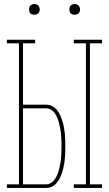

<svg xmlns="http://www.w3.org/2000/svg" viewBox="-20 -932 540 952"><path d="M346 0V-18H406V-717H346V-735H486V-717H426V-18H486V0ZM14 0V-18H74V-717H14V-735H154V-717H94V-413H208Q224 -413 238 -406Q252 -399 262 -387Q272 -375 278.5 -360.5Q285 -346 289.5 -331Q294 -316 297 -300.5Q300 -285 301.5 -269.5Q303 -254 303.5 -238Q304 -222 304 -207Q304 -191 303.5 -175.5Q303 -160 301.5 -144Q300 -128 297 -112.5Q294 -97 289.5 -82Q285 -67 278.5 -53Q272 -39 262 -26.5Q252 -14 238 -7Q224 0 208 0ZM94 -18H208Q222 -18 234 -26Q246 -34 253.5 -45.5Q261 -57 266 -70Q271 -83 274 -96.5Q277 -110 279.5 -123.5Q282 -137 283 -151Q284 -165 284.5 -179Q285 -193 285 -207Q285 -221 284.5 -234.5Q284 -248 283 -262Q282 -276 279.5 -289.5Q277 -303 274 -316.5Q271 -330 266 -343Q261 -356 253.5 -368Q246 -380 234 -387.5Q222 -395 208 -395H94ZM350 -859Q345 -859 339.5 -860.5Q334 -862 330.5 -865.5Q327 -869 325.5 -874.5Q324 -880 324 -885Q324 -890 325.5 -895.5Q327 -901 330.5 -904.5Q334 -908 339.5 -910Q345 -912 350 -912Q355 -912 360.5 -910Q366 -908 369.5 -904.5Q373 -901 375 -895.5Q377 -890 377 -885Q377 -880 375 -874.5Q373 -869 369.5 -865.5Q366 -862 360.5 -860.5Q355 -859 350 -859ZM150 -859Q145 -859 139.5 -860.5Q134 -862 130.5 -865.5Q127 -869 125.5 -874.5Q124 -880 124 -885Q124 -890 125.5 -895.5Q127 -901 130.5 -904.5Q134 -908 139.5 -910Q145 -912 150 -912Q155 -912 160.5 -910Q166 -908 169.5 -904.5Q173 -901 175 -895.5Q177 -890 177 -885Q177 -880 175 -874.5Q173 -869 169.5 -865.5Q166 -862 160.5 -860.5Q155 -859 150 -859Z"/></svg>

Font: Iosevka Slab Thin
Style: Regular
Weight: 100
Monospace: yes
Designer: Belleve Invis
Foundry: Belleve Invis
Version: Version 11.1.0; ttfautohint (v1.8.3)